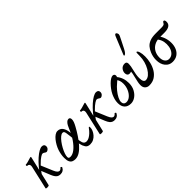

<svg xmlns="http://www.w3.org/2000/svg" viewBox="85 -1662 2546 2546"><g transform="rotate(-45 1358.0 -389.0)"><path d="M46 13Q17 13 20 2L87 -293Q92 -313 94 -324Q96 -335 96 -341Q96 -379 58 -379Q53 -379 51.5 -385.5Q50 -392 51.5 -398Q53 -404 58 -404Q73 -404 98 -410.5Q123 -417 154 -427Q161 -429 165 -430Q169 -431 171 -431Q177 -431 177 -424Q177 -423 176.5 -419.5Q176 -416 175 -412L78 2Q77 7 68.5 10Q60 13 46 13ZM84 -120 70 -140Q113 -208 157.5 -261Q202 -314 243.5 -350.5Q285 -387 319 -406Q353 -425 375 -425Q421 -425 421 -384Q421 -359 403.5 -343Q386 -327 372 -327Q365 -327 359 -330.5Q353 -334 346 -339Q331 -351 313 -351Q305 -351 275 -332.5Q245 -314 196.5 -264.5Q148 -215 84 -120ZM292 13Q274 13 256.5 6.5Q239 0 223.5 -19Q208 -38 193 -74L136 -215L184 -264L257 -91Q273 -54 287.5 -41Q302 -28 315 -28Q334 -28 354 -52Q357 -55 362.5 -52.5Q368 -50 371.5 -45.5Q375 -41 372 -35Q359 -10 340 1.5Q321 13 292 13Z M573 11Q548 11 526.5 2Q505 -7 492 -32.5Q479 -58 479 -107Q479 -139 485 -171.5Q491 -204 500 -232Q511 -265 529.5 -298.5Q548 -332 571 -360.5Q594 -389 619 -406Q644 -423 667 -423Q714 -423 740 -389Q766 -355 773 -295Q776 -278 777 -247Q778 -216 779.5 -183.5Q781 -151 784 -128Q791 -82 806 -66.5Q821 -51 846 -51Q869 -51 894 -64.5Q919 -78 943.5 -101Q968 -124 989 -154Q994 -161 997.5 -163.5Q1001 -166 1003 -166Q1010 -166 1010 -147Q1010 -123 998.5 -95.5Q987 -68 966 -43.5Q945 -19 916 -4Q887 11 852 11Q805 11 784.5 -20Q764 -51 756 -90Q755 -94 754.5 -97.5Q754 -101 753.5 -105.5Q753 -110 753 -116Q745 -204 740 -253Q735 -302 730 -324.5Q725 -347 717.5 -352.5Q710 -358 698 -358Q678 -358 653.5 -337.5Q629 -317 604.5 -284.5Q580 -252 560 -215Q540 -178 528 -144Q516 -110 516 -87Q516 -71 523.5 -64.5Q531 -58 550 -58Q591 -58 636 -93.5Q681 -129 724 -191.5Q767 -254 799 -335Q807 -356 819.5 -379Q832 -402 848.5 -417.5Q865 -433 884 -433Q914 -433 914 -395Q914 -376 905.5 -352Q897 -328 877 -292Q847 -237 811.5 -183.5Q776 -130 737.5 -86Q699 -42 657.5 -15.5Q616 11 573 11Z M1062 13Q1033 13 1036 2L1103 -293Q1108 -313 1110 -324Q1112 -335 1112 -341Q1112 -379 1074 -379Q1069 -379 1067.5 -385.5Q1066 -392 1067.5 -398Q1069 -404 1074 -404Q1089 -404 1114 -410.5Q1139 -417 1170 -427Q1177 -429 1181 -430Q1185 -431 1187 -431Q1193 -431 1193 -424Q1193 -423 1192.5 -419.5Q1192 -416 1191 -412L1094 2Q1093 7 1084.5 10Q1076 13 1062 13ZM1100 -120 1086 -140Q1129 -208 1173.5 -261Q1218 -314 1259.5 -350.5Q1301 -387 1335 -406Q1369 -425 1391 -425Q1437 -425 1437 -384Q1437 -359 1419.5 -343Q1402 -327 1388 -327Q1381 -327 1375 -330.5Q1369 -334 1362 -339Q1347 -351 1329 -351Q1321 -351 1291 -332.5Q1261 -314 1212.5 -264.5Q1164 -215 1100 -120ZM1308 13Q1290 13 1272.5 6.5Q1255 0 1239.5 -19Q1224 -38 1209 -74L1152 -215L1200 -264L1273 -91Q1289 -54 1303.5 -41Q1318 -28 1331 -28Q1350 -28 1370 -52Q1373 -55 1378.5 -52.5Q1384 -50 1387.5 -45.5Q1391 -41 1388 -35Q1375 -10 1356 1.5Q1337 13 1308 13Z M1617 11Q1559 11 1527 -22.5Q1495 -56 1495 -118Q1495 -155 1505 -189Q1515 -223 1528 -251Q1544 -284 1567 -315Q1590 -346 1615 -371Q1640 -396 1663.5 -410.5Q1687 -425 1704 -425Q1720 -425 1729 -416Q1738 -407 1738 -391Q1738 -375 1725.5 -359Q1713 -343 1681 -316Q1639 -282 1606.5 -242Q1574 -202 1555 -164Q1536 -126 1536 -98Q1536 -73 1550 -59Q1564 -45 1586 -45Q1625 -45 1658 -74Q1691 -103 1711 -149.5Q1731 -196 1731 -247Q1731 -281 1723 -304.5Q1715 -328 1701 -344L1728 -375Q1789 -303 1789 -201Q1789 -138 1763.5 -90.5Q1738 -43 1699 -16Q1660 11 1617 11Z M1958 13Q1924 13 1900 -9Q1876 -31 1876 -75Q1876 -97 1881.5 -125.5Q1887 -154 1894 -182Q1906 -227 1911 -255.5Q1916 -284 1917 -304L1939 -299Q1924 -292 1910.5 -287.5Q1897 -283 1882 -283Q1863 -283 1852 -296.5Q1841 -310 1841 -333Q1841 -368 1864.5 -396.5Q1888 -425 1929 -425Q1949 -425 1958 -415Q1967 -405 1967 -383Q1967 -365 1962.5 -337.5Q1958 -310 1949 -276Q1943 -252 1937 -219.5Q1931 -187 1931 -153Q1931 -110 1942.5 -90Q1954 -70 1974 -70Q2007 -70 2037 -95Q2067 -120 2091 -161Q2115 -202 2129 -252Q2143 -302 2143 -353Q2143 -390 2144.5 -406.5Q2146 -423 2150 -423Q2167 -423 2178.5 -387.5Q2190 -352 2190 -298Q2190 -248 2177.5 -193.5Q2165 -139 2137 -92Q2109 -45 2065 -16Q2021 13 1958 13ZM2004 -502Q2002 -502 2000.5 -503.5Q1999 -505 1999 -509Q1999 -511 1999.5 -513.5Q2000 -516 2001 -519L2097 -753Q2111 -791 2126 -791Q2137 -791 2144 -777.5Q2151 -764 2151 -752Q2151 -746 2145 -731Q2139 -716 2122 -684L2065 -571Q2031 -502 2004 -502Z M2398 11Q2336 11 2297 -37Q2258 -85 2258 -163Q2258 -195 2264.5 -225Q2271 -255 2282 -281Q2299 -322 2324.5 -352Q2350 -382 2393 -399Q2436 -416 2504 -416H2615Q2639 -416 2653 -421Q2667 -426 2671 -436Q2676 -446 2682 -453Q2688 -460 2695 -460Q2716 -460 2716 -422Q2716 -382 2685 -361.5Q2654 -341 2592 -341H2505Q2445 -341 2402 -317Q2359 -293 2336 -251Q2313 -209 2313 -155Q2313 -106 2335 -78Q2357 -50 2391 -50Q2426 -50 2452.5 -71Q2479 -92 2493.5 -128.5Q2508 -165 2508 -212Q2508 -256 2493 -293Q2478 -330 2445 -364H2498Q2527 -336 2545.5 -285.5Q2564 -235 2564 -179Q2564 -126 2545 -82.5Q2526 -39 2489 -14Q2452 11 2398 11Z"/></g></svg>

Font: Junicode VF
Style: Italic
Weight: 400
Italic angle: -11°
Designer: Peter S. Baker
Version: Version 2.209